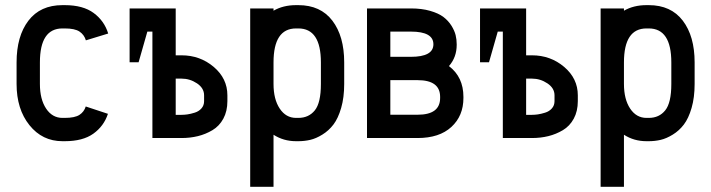

<svg xmlns="http://www.w3.org/2000/svg" viewBox="-20 -532 2741 740"><path d="M229.5 -422.4H220.7Q133.8 -422.4 133.8 -291.5V-208.5Q133.8 -149.4 157.7 -113.5Q181.6 -77.6 220.7 -77.6H229.5Q268.6 -77.6 286.4 -89.4Q304.2 -101.1 310.5 -121.6L396 -93.3Q380.4 -45.9 339.8 -16.8Q299.3 12.2 229.5 12.2H220.7Q143.1 12.2 93.5 -49.6Q43.9 -111.3 43.9 -208.5V-291.5Q43.9 -392.6 89.6 -452.4Q135.3 -512.2 220.7 -512.2H229.5Q300.3 -512.2 341.3 -481.7Q382.3 -451.2 397 -402.8L311 -376.5Q304.7 -397.9 286.6 -410.2Q268.6 -422.4 229.5 -422.4Z M657.2 -229V-89.4H679.7Q690.4 -89.4 702.4 -91.1Q714.4 -92.8 730.2 -97.7Q746.1 -102.5 756.3 -114Q766.6 -125.5 766.6 -142.1V-164.6Q766.6 -192.4 739.3 -210.7Q711.9 -229 679.7 -229ZM679.7 -318.8Q751 -318.8 803.7 -274.2Q856.4 -229.5 856.4 -164.6V-142.1Q856.4 -103.5 840.8 -74.7Q825.2 -45.9 798.8 -30.3Q772.5 -14.6 742.7 -7.3Q712.9 0 679.7 0H567.4V-410.2H547.9L514.2 -292H479.5V-499.5H657.2V-318.8Z M1034.2 188H944.3V-208.5V-291.5V-499.5H1034.2V-490.7Q1071.3 -512.2 1121.1 -512.2H1129.9Q1215.3 -512.2 1261 -452.4Q1306.6 -392.6 1306.6 -291.5V-208.5Q1306.6 -156.2 1294.9 -116Q1283.2 -75.7 1265.1 -52Q1247.1 -28.3 1222.4 -13.2Q1197.8 2 1175.5 7.1Q1153.3 12.2 1129.9 12.2H1121.1Q1072.8 12.2 1034.2 -12.7ZM1034.2 -208.5Q1034.2 -149.4 1058.1 -113.5Q1082 -77.6 1121.1 -77.6H1129.9Q1169.9 -77.6 1193.4 -106.7Q1216.8 -135.7 1216.8 -208.5V-291.5Q1216.8 -422.4 1129.9 -422.4H1121.1Q1034.2 -422.4 1034.2 -291.5Z M1563.5 -313Q1650.4 -313 1650.4 -361.3Q1650.4 -410.2 1563.5 -410.2H1484.4V-313ZM1484.4 -89.8H1589.4Q1676.3 -89.8 1676.3 -154.3V-158.7Q1676.3 -223.1 1589.4 -223.1H1484.4ZM1394.5 0V-499.5H1563.5Q1605.5 -499.5 1637.7 -490.2Q1669.9 -481 1689 -466.6Q1708 -452.1 1720 -432.9Q1731.9 -413.6 1736.1 -396.5Q1740.2 -379.4 1740.2 -361.3V-358.9Q1740.2 -311.5 1710.4 -277.3Q1766.1 -234.9 1766.1 -158.7V-154.3Q1766.1 -85.4 1719.7 -42.7Q1673.3 0 1589.4 0Z M2007.8 -229V-89.4H2030.3Q2041 -89.4 2053 -91.1Q2064.9 -92.8 2080.8 -97.7Q2096.7 -102.5 2106.9 -114Q2117.2 -125.5 2117.2 -142.1V-164.6Q2117.2 -192.4 2089.8 -210.7Q2062.5 -229 2030.3 -229ZM2030.3 -318.8Q2101.6 -318.8 2154.3 -274.2Q2207 -229.5 2207 -164.6V-142.1Q2207 -103.5 2191.4 -74.7Q2175.8 -45.9 2149.4 -30.3Q2123 -14.6 2093.3 -7.3Q2063.5 0 2030.3 0H1918V-410.2H1898.4L1864.7 -292H1830.1V-499.5H2007.8V-318.8Z M2384.8 188H2294.9V-208.5V-291.5V-499.5H2384.8V-490.7Q2421.9 -512.2 2471.7 -512.2H2480.5Q2565.9 -512.2 2611.6 -452.4Q2657.2 -392.6 2657.2 -291.5V-208.5Q2657.2 -156.2 2645.5 -116Q2633.8 -75.7 2615.7 -52Q2597.7 -28.3 2573 -13.2Q2548.3 2 2526.1 7.1Q2503.9 12.2 2480.5 12.2H2471.7Q2423.3 12.2 2384.8 -12.7ZM2384.8 -208.5Q2384.8 -149.4 2408.7 -113.5Q2432.6 -77.6 2471.7 -77.6H2480.5Q2520.5 -77.6 2543.9 -106.7Q2567.4 -135.7 2567.4 -208.5V-291.5Q2567.4 -422.4 2480.5 -422.4H2471.7Q2384.8 -422.4 2384.8 -291.5Z"/></svg>

Font: Anka/Coder Narrow
Style: Bold
Weight: 700
Width: 3
Monospace: yes
Version: Version 001.100